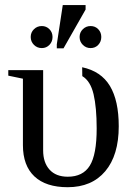

<svg xmlns="http://www.w3.org/2000/svg" viewBox="-20 -740 535 769"><path d="M251 9.8Q164.1 9.8 117.9 -33.4Q71.8 -76.7 71.8 -158.7V-424.8L13.2 -437V-459H152.8V-137.7Q152.8 -88.9 178.5 -60.5Q204.1 -32.2 251.5 -32.2Q312 -32.2 339.6 -76.4Q367.2 -120.6 367.2 -225.1Q367.2 -310.1 354.7 -362.8Q342.3 -415.5 309.6 -435.1L309.1 -470.7Q384.8 -454.6 420.2 -395.8Q455.6 -336.9 455.6 -234.4Q455.6 -118.2 401.6 -54.2Q347.7 9.8 251 9.8ZM207.5 -546.4V-562.5L231.4 -719.7H322.8V-701.7L234.4 -546.4ZM385.7 -591.8Q385.7 -573.2 373.5 -560.3Q361.3 -547.4 342.8 -547.4Q324.7 -547.4 311.8 -560.3Q298.8 -573.2 298.8 -591.8Q298.8 -610.4 311.8 -623Q324.7 -635.7 342.8 -635.7Q361.3 -635.7 373.5 -623Q385.7 -610.4 385.7 -591.8ZM190.4 -591.8Q190.4 -573.2 178 -560.3Q165.5 -547.4 147.5 -547.4Q128.9 -547.4 116 -560.3Q103 -573.2 103 -591.8Q103 -610.4 116 -623Q128.9 -635.7 147.5 -635.7Q165.5 -635.7 178 -623Q190.4 -610.4 190.4 -591.8Z"/></svg>

Font: Tinos
Style: Regular
Weight: 400
Designer: Steve Matteson
Foundry: Monotype Imaging Inc.
Version: Version 1.23